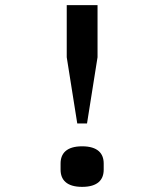

<svg xmlns="http://www.w3.org/2000/svg" viewBox="-20 -718 640 748"><path d="M319 -237 360 -495V-698H240V-495L281 -237ZM300 10C361 10 384 -18 384 -57V-81C384 -120 361 -148 300 -148C239 -148 216 -120 216 -81V-57C216 -18 239 10 300 10Z"/></svg>

Font: IBM Mono Medium
Style: Regular
Weight: 500
Monospace: yes
Designer: Mike Abbink, Paul van der Laan, Pieter van Rosmalen
Foundry: Bold Monday
Version: Version 2.3